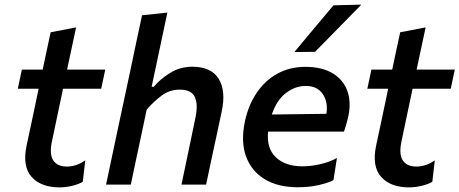

<svg xmlns="http://www.w3.org/2000/svg" viewBox="-20 -798 1986 830"><path d="M237.5 12Q157 12 116.5 -33.5Q76 -79 95 -169Q109 -234 121.5 -293Q134 -352 147 -414.5H57L74.5 -497H164.5Q173.5 -540.5 181.8 -578.8Q190 -617 199 -658.5L309 -679.5Q298.5 -630 289.5 -588.5Q280.5 -547 270 -497H435L417.5 -414.5H252.5L205 -189Q192.5 -132 210 -105Q227.5 -78 269 -78Q287.5 -78 308 -84.2Q328.5 -90.5 348.5 -105L338 -12.5Q323 -2.5 293.8 4.8Q264.5 12 237.5 12Z M438.5 0Q450 -54.5 460.8 -105.5Q471.5 -156.5 484.5 -217.5L543.5 -493.5Q556.5 -555.5 569 -614.8Q581.5 -674 594 -732L703.5 -743.5Q678.5 -627 650.5 -493.5L635.5 -423H645Q670 -454 713.8 -481.8Q757.5 -509.5 811.5 -509.5Q893 -509.5 925.2 -457.5Q957.5 -405.5 938.5 -316.5Q934 -295.5 928.8 -271.2Q923.5 -247 917.5 -218Q904 -156 893.2 -105.2Q882.5 -54.5 871 0H764.5Q776 -55 786.5 -105Q797 -155 809 -212.5L825 -290Q837 -346.5 822.2 -378.5Q807.5 -410.5 756.5 -410.5Q714 -410.5 679.8 -385.5Q645.5 -360.5 614 -324L590.5 -212Q578 -155 567.5 -104.8Q557 -54.5 545.5 0Z M1267.5 11.5Q1181.5 11.5 1124 -23.5Q1066.5 -58.5 1043.5 -122.2Q1020.5 -186 1038.5 -272Q1053.5 -343.5 1089.8 -397Q1126 -450.5 1179.5 -479.8Q1233 -509 1300 -509Q1373.5 -509 1420 -480Q1466.5 -451 1483 -400.5Q1499.5 -350 1483.5 -285.5Q1476.5 -256.5 1467 -229H1139Q1131.5 -157 1172.5 -118Q1213.5 -79 1288.5 -79Q1323 -79 1363.5 -88Q1404 -97 1436.5 -115L1421.5 -19.5Q1402.5 -8.5 1360.2 1.5Q1318 11.5 1267.5 11.5ZM1301.5 -426.5Q1256.5 -426.5 1216.5 -396.2Q1176.5 -366 1155 -303L1391 -306Q1399 -356.5 1375.2 -391.5Q1351.5 -426.5 1301.5 -426.5ZM1252.5 -573Q1295.5 -624.5 1337.2 -674.5Q1379 -724.5 1421.5 -775L1542 -778Q1491 -725.5 1441 -674.8Q1391 -624 1342 -574Z M1748.5 12Q1668 12 1627.5 -33.5Q1587 -79 1606 -169Q1620 -234 1632.5 -293Q1645 -352 1658 -414.5H1568L1585.5 -497H1675.5Q1684.5 -540.5 1692.8 -578.8Q1701 -617 1710 -658.5L1820 -679.5Q1809.5 -630 1800.5 -588.5Q1791.5 -547 1781 -497H1946L1928.5 -414.5H1763.5L1716 -189Q1703.5 -132 1721 -105Q1738.5 -78 1780 -78Q1798.5 -78 1819 -84.2Q1839.5 -90.5 1859.5 -105L1849 -12.5Q1834 -2.5 1804.8 4.8Q1775.5 12 1748.5 12Z"/></svg>

Font: Commissioner Medium
Style: Italic
Weight: 500
Italic angle: -12°
Designer: Kostas Bartsokas
Foundry: Kostas Bartsokas
Version: Version 1.000; ttfautohint (v1.8.3)